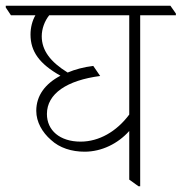

<svg xmlns="http://www.w3.org/2000/svg" viewBox="-47 -642 631 667"><path d="M247 -115C306 -115 363 -143 402 -187V-18L434 5H440V-589H564V-595L545 -622H-27V-616L-9 -589H76C65 -570 59 -546 59 -522C59 -463 90 -420 163 -379C110 -351 79 -310 79 -257C79 -218 100 -182 130 -156C160 -128 202 -115 247 -115ZM116 -246C116 -317 186 -363 301 -378L277 -413C244 -409 214 -401 188 -390C128 -427 98 -467 98 -516C98 -542 108 -569 124 -589H402V-244C358 -185 297 -150 233 -150C161 -150 116 -189 116 -246Z"/></svg>

Font: Noto Serif Devanagari ExtraLight
Style: Regular
Weight: 200
Designer: Universal Thirst, Indian Type Foundry and the Monotype Design Team
Foundry: Monotype Imaging Inc.
Version: Version 2.004